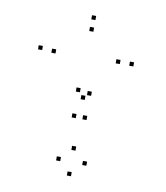

<svg xmlns="http://www.w3.org/2000/svg" viewBox="-86 -823 791 916"><g transform="rotate(10 310.0 -365.0)"><path d="M321.5 -348V-368H301.5V-348ZM522 -545.5V-565.5H502V-545.5ZM305.5 -732V-752H285.5V-732ZM80 -547V-567H60V-547ZM145.5 -542V-562H125.5V-542ZM305.5 -675.5V-695.5H285.5V-675.5ZM456.5 -545.5V-565.5H436.5V-545.5ZM292.5 -380V-400H272.5V-380ZM294.5 -255V-275H274.5V-255ZM346.5 -255V-275H326.5V-255ZM348 -372.5V-392.5H328V-372.5ZM383.5 -40V-60H363.5V-40ZM320 -102V-122H300V-102ZM257 -40V-60H237V-40ZM320 22V2H300V22Z"/></g></svg>

Font: Monaspace Radon Dots Var
Style: Regular
Weight: 400
Designer: Riley Cran and the Lettermatic Team
Version: Version 1.100 (Monaspace Radon Dots)